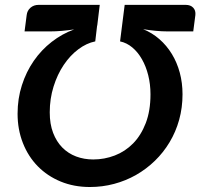

<svg xmlns="http://www.w3.org/2000/svg" viewBox="-20 -742 804 770"><path d="M340.5 8Q276.5 8 223.2 -14Q170 -36 131.5 -75.2Q93 -114.5 71.8 -168.5Q50.5 -222.5 50.5 -286Q50.5 -346.5 67.8 -400.2Q85 -454 115.5 -498Q146 -542 187.5 -574.2Q229 -606.5 277.5 -624Q253 -620.5 228.2 -618.2Q203.5 -616 180 -616H78.5L87 -681.5Q89 -699.5 102.2 -711Q115.5 -722.5 135 -722.5H380L370 -639.5H369.5L362 -576Q327 -569 294 -544.2Q261 -519.5 235.5 -481.5Q210 -443.5 194.8 -394.8Q179.5 -346 179.5 -291.5Q179.5 -244.5 193 -209.2Q206.5 -174 230 -150.2Q253.5 -126.5 285.2 -114.5Q317 -102.5 354 -102.5Q399 -102.5 440.5 -118.5Q482 -134.5 513.8 -166.8Q545.5 -199 564.5 -248.2Q583.5 -297.5 583.5 -363.5Q583.5 -404 574.5 -440Q565.5 -476 549.2 -504.5Q533 -533 510.5 -551.8Q488 -570.5 461.5 -576L480 -722.5H724.5Q744.5 -722.5 755 -711Q765.5 -699.5 763.5 -681.5L755 -616H653.5Q629 -616 603.5 -618.5Q578 -621 554 -625Q590 -610.5 619.2 -585Q648.5 -559.5 669.2 -525.5Q690 -491.5 701 -450.5Q712 -409.5 712 -364Q712 -310 698.5 -261.5Q685 -213 660.2 -171.8Q635.5 -130.5 601.2 -97.2Q567 -64 525.8 -40.5Q484.5 -17 437.5 -4.5Q390.5 8 340.5 8Z"/></svg>

Font: Lato 2
Style: Bold Italic
Weight: 700
Italic angle: -7°
Designer: Lukasz Dziedzic with Adam Twardoch and Botio Nikoltchev
Foundry: tyPoland Lukasz Dziedzic
Version: Version 2.015; 2015-08-06; http://www.latofonts.com/